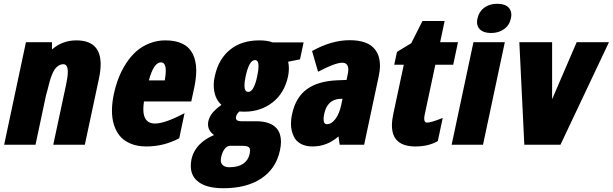

<svg xmlns="http://www.w3.org/2000/svg" viewBox="-20 -768 3252 1019"><path d="M255.9 -543.9V-505.4Q310.5 -553.7 385.3 -553.7Q514.2 -553.7 514.2 -426.8Q514.2 -394 505.4 -352.1L430.2 0H262.7L331.5 -322.3Q339.8 -361.3 339.8 -386.2Q339.8 -427.2 316.4 -427.2Q301.8 -427.2 289.6 -418.9Q277.3 -410.6 269.8 -399.2Q262.2 -387.7 254.6 -368.4Q247.1 -349.1 243.2 -334L233.4 -295.9Q227.5 -273.4 224.1 -261.7L168.5 0H2L117.7 -543.9Z M756.8 9.3Q709 9.3 672.9 -5.9Q636.7 -21 615.7 -46.9Q574.2 -98.6 574.2 -180.7Q574.2 -221.7 584 -267.6Q593.8 -313.5 609.4 -353.8Q625 -394 648.9 -431.2Q672.9 -468.3 702.9 -495.1Q732.9 -522 773.2 -537.8Q813.5 -553.7 856.2 -553.7Q898.9 -553.7 928.5 -543.7Q958 -533.7 975.3 -518.1Q992.7 -502.4 1003.9 -480Q1021.5 -443.4 1021.5 -394Q1021.5 -356 1011.7 -306.6L995.1 -229.5H744.1Q740.7 -206.5 740.7 -188.5Q740.7 -112.3 802.2 -112.3Q855.5 -112.3 959.5 -167.5L931.2 -34.2Q849.6 9.3 756.8 9.3ZM859.9 -391.1Q859.9 -437 834 -437Q795.9 -437 770 -341.3H854.5Q859.9 -371.1 859.9 -391.1Z M1155.3 -211.4Q1114.3 -247.6 1114.3 -318.4Q1114.3 -341.8 1120.1 -363.8Q1139.6 -454.6 1200.9 -504.2Q1262.2 -553.7 1356 -553.7Q1399.9 -553.7 1426.8 -543H1591.3L1572.3 -453.1L1509.3 -440.4Q1513.2 -423.3 1513.2 -404.1Q1513.2 -384.8 1508.8 -362.8Q1489.7 -273.9 1426.8 -224.6Q1363.8 -175.3 1277.3 -175.3Q1257.3 -175.3 1250.5 -176.3Q1235.8 -163.1 1232.9 -149.4Q1230 -135.7 1237.5 -130.1Q1245.1 -124.5 1263.7 -124.5H1339.4Q1416.5 -124.5 1449.2 -85.4Q1471.2 -59.1 1471.2 -16.1Q1471.2 4.9 1465.8 30.3Q1445.3 126.5 1367.4 178.7Q1289.6 231 1165.5 231Q1068.4 231 1024.9 190.4Q992.7 161.1 992.7 113.3Q992.7 47.9 1037.1 1Q1068.4 -31.7 1116.2 -51.3Q1084 -74.2 1084 -108.4Q1084 -116.2 1085.9 -125Q1091.8 -150.9 1109.6 -171.1Q1127.4 -191.4 1155.3 -211.4ZM1333.5 -449.2Q1302.2 -449.2 1283.7 -362.8Q1277.3 -333.5 1277.3 -314.5Q1277.3 -280.3 1297.9 -280.3Q1327.6 -280.3 1345.2 -363.8Q1352.1 -396.5 1352.1 -416.5Q1352.1 -449.2 1333.5 -449.2ZM1262.7 5.9H1201.7Q1185.5 5.9 1172.6 22Q1159.7 38.1 1153.8 65.9Q1151.9 74.2 1151.9 85.2Q1151.9 96.2 1159.7 105.5Q1170.9 119.6 1197.3 119.6Q1243.2 119.6 1270.3 101.3Q1297.4 83 1304.7 49.3Q1307.1 39.1 1307.1 28.8Q1307.1 18.6 1299.1 12.2Q1291 5.9 1262.7 5.9Z M1636.2 -497.1Q1739.3 -554.7 1835.9 -554.7Q1932.6 -554.7 1970.7 -504.9Q1996.6 -471.7 1996.6 -419.4Q1996.6 -393.1 1989.7 -361.8L1912.6 0H1782.7L1776.4 -43.9Q1715.8 9.3 1638.7 9.3Q1601.1 9.3 1575.4 -5.4Q1549.8 -20 1539.1 -43.9Q1524.4 -75.7 1524.4 -107.4Q1524.4 -139.2 1530.8 -164.6Q1549.3 -251 1608.2 -294.2Q1667 -337.4 1769 -341.8L1819.3 -343.8L1825.2 -372.1Q1828.6 -387.2 1828.6 -398.9Q1828.6 -435.1 1795.9 -435.1Q1759.3 -435.1 1668 -387.2ZM1697.3 -135.3Q1697.3 -108.9 1714.8 -108.9Q1739.7 -108.9 1760.5 -137Q1781.2 -165 1791 -211.4L1797.9 -243.7Q1792 -243.2 1781.2 -243.2Q1716.3 -237.8 1700.7 -163.6Q1697.3 -147 1697.3 -135.3Z M2185.1 9.3Q2060.1 9.3 2060.1 -102.5Q2060.1 -129.9 2067.4 -163.6L2123 -424.3H2072.3L2086.9 -492.7L2162.6 -538.6Q2170.4 -554.2 2222.2 -656.7H2339.8L2315.9 -543.9H2410.6L2385.3 -424.3H2290.5L2233.9 -159.2Q2231.4 -147 2231.4 -138.2Q2231.4 -117.2 2246.6 -117.2Q2267.6 -117.2 2329.6 -142.1L2303.7 -19.5Q2254.9 9.3 2185.1 9.3Z M2680.2 -727.1Q2693.8 -711.9 2693.8 -689.9Q2693.8 -680.7 2691.4 -670.4Q2684.1 -634.3 2655.3 -613.5Q2626.5 -592.8 2586.2 -592.8Q2545.9 -592.8 2525.9 -613.3Q2511.7 -627.9 2511.7 -650.9Q2511.7 -660.2 2514.2 -670.4Q2522 -706.5 2550 -727.3Q2578.1 -748 2619.4 -748Q2660.6 -748 2680.2 -727.1ZM2543.5 0H2377L2492.7 -543.9H2659.2Z M2910.2 -543.9V-241.2Q2937 -304.7 3040.5 -543.9H3211.9L2954.6 0H2762.7L2736.3 -543.9Z"/></svg>

Font: Open Sans Hebrew Condensed Extra Bold
Style: Italic
Weight: 800
Width: 3
Italic angle: -12°
Foundry: Ascender Corporation, Yanek Iontef
Version: Version 2.001;PS 002.001;hotconv 1.0.70;makeotf.lib2.5.58329